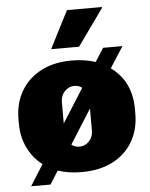

<svg xmlns="http://www.w3.org/2000/svg" viewBox="-56 -807 712 910"><g transform="rotate(-5 300.0 -352.5)"><path d="M300 10Q237 10 187 -7L147 56H55L118 -44Q80 -72 57 -113Q23 -171 23 -245V-266Q23 -342 57 -399.5Q91 -457 152.5 -489Q214 -521 298 -521Q361 -521 411 -504L452 -568H544L480 -468Q519 -440 544 -399Q577 -342 577 -266V-245Q577 -168 543 -110.5Q509 -53 447 -21.5Q385 10 300 10ZM206 -583 297 -761H462L464 -758L339 -583ZM300 -111Q327 -111 346 -131.5Q365 -152 365 -181V-287L262 -124Q278 -111 300 -111ZM235 -227 337 -388Q321 -400 300 -400Q273 -400 254 -379.5Q235 -359 235 -330Z"/></g></svg>

Font: Chivo Mono Medium Black
Style: Regular
Weight: 900
Monospace: yes
Version: Version 1.008